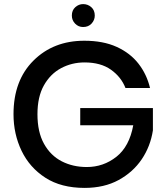

<svg xmlns="http://www.w3.org/2000/svg" viewBox="-20 -911 813 938"><path d="M46 0ZM46 0ZM393 7Q279 7 202 -42.5Q125 -92 85.5 -174Q46 -256 46 -353Q46 -518 143.5 -615Q241 -712 392 -712Q484 -712 550 -682Q616 -652 656.5 -600Q697 -548 713 -481H593Q572 -535 522 -570.5Q472 -606 393 -606Q331 -606 278.5 -578Q226 -550 194.5 -494Q163 -438 163 -353Q163 -266 195 -208.5Q227 -151 281.5 -123Q336 -95 404 -95Q485 -95 548.5 -145Q612 -195 631 -299H372V-383H727V-274Q715 -196 672.5 -133Q630 -70 559.5 -31.5Q489 7 393 7ZM386 -779Q363 -779 347 -795.5Q331 -812 331 -835Q331 -861 348 -876Q365 -891 386 -891Q409 -891 426 -876Q443 -861 443 -835Q443 -813 427.5 -796Q412 -779 386 -779Z"/></svg>

Font: Ulagadi Sans Medium
Style: Regular
Weight: 500
Designer: Ninad Kale (Devanagari), Jonny Pinhorn (Latin)
Foundry: Indian Type Foundry
Version: Version 3.01;March 29, 2020;FontCreator 12.0.0.2522 64-bit; 